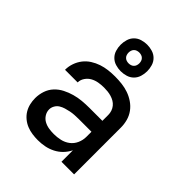

<svg xmlns="http://www.w3.org/2000/svg" viewBox="-216 -897 1032 1032"><g transform="rotate(45 300.0 -381.5)"><path d="M247 8Q226 8 204.5 5Q183 2 163 -6Q143 -14 126 -28Q109 -42 98 -60Q87 -78 82 -99Q77 -120 77 -142Q77 -170 86 -197Q95 -224 114 -244.5Q133 -265 158.5 -278Q184 -291 211 -298.5Q238 -306 265.5 -308.5Q293 -311 321 -311H419V-356Q419 -370 414.5 -383.5Q410 -397 401 -408Q392 -419 380 -426Q368 -433 354.5 -437Q341 -441 327 -442.5Q313 -444 299 -444Q278 -444 258 -440.5Q238 -437 220.5 -427.5Q203 -418 191 -400.5Q179 -383 179 -363Q179 -363 179 -363Q179 -363 179 -363H83Q83 -363 83 -363Q83 -363 83 -364Q83 -389 91.5 -413.5Q100 -438 115.5 -458Q131 -478 153 -492Q175 -506 199 -514Q223 -522 248 -525Q273 -528 299 -528Q325 -528 351 -525Q377 -522 401.5 -513.5Q426 -505 448 -490Q470 -475 485.5 -454Q501 -433 508 -407.5Q515 -382 515 -356V0H419V-87Q407 -63 389 -44.5Q371 -26 347.5 -14Q324 -2 298.5 3Q273 8 247 8ZM284 -76Q309 -76 333.5 -81.5Q358 -87 378 -102Q398 -117 408.5 -140.5Q419 -164 419 -189V-228H321Q306 -228 290.5 -227Q275 -226 260 -223Q245 -220 230 -215.5Q215 -211 202 -203Q189 -195 181 -181Q173 -167 173 -152Q173 -133 183.5 -116.5Q194 -100 210.5 -91Q227 -82 246 -79Q265 -76 284 -76ZM300 -569Q280 -569 260 -575Q240 -581 225.5 -595.5Q211 -610 205 -630Q199 -650 199 -670Q199 -690 205 -710Q211 -730 225.5 -744.5Q240 -759 260 -765Q280 -771 300 -771Q320 -771 340 -765Q360 -759 374.5 -744.5Q389 -730 395 -710Q401 -690 401 -670Q401 -650 395 -630Q389 -610 374.5 -595.5Q360 -581 340 -575Q320 -569 300 -569ZM300 -629Q308 -629 316 -631.5Q324 -634 330 -640Q336 -646 338.5 -654Q341 -662 341 -670Q341 -678 338.5 -686Q336 -694 330 -700Q324 -706 316 -708.5Q308 -711 300 -711Q292 -711 284 -708.5Q276 -706 270 -700Q264 -694 261.5 -686Q259 -678 259 -670Q259 -662 261.5 -654Q264 -646 270 -640Q276 -634 284 -631.5Q292 -629 300 -629Z"/></g></svg>

Font: Iosevka Custom Medium Extended
Style: Regular
Weight: 500
Width: 7
Monospace: yes
Designer: Belleve Invis
Foundry: Belleve Invis
Version: Version 11.2.4; ttfautohint (v1.8.4)